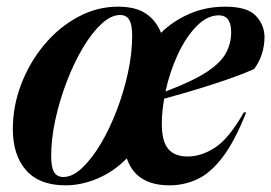

<svg xmlns="http://www.w3.org/2000/svg" viewBox="-20 -544 814 576"><path d="M334 -524Q387 -524 417.8 -503.2Q448.5 -482.5 463 -445.5Q499.5 -481.5 549 -502.8Q598.5 -524 655 -524Q722.5 -524 748 -496.2Q773.5 -468.5 773.5 -432.5Q773.5 -408 766 -383.5Q758.5 -359 742.5 -337Q716.5 -325 673 -309.5Q629.5 -294 577 -278Q524.5 -262 472.5 -248Q465.5 -208.5 465.5 -172Q465.5 -120.5 484.5 -97.5Q503.5 -74.5 543 -74.5Q584 -74.5 625.5 -101.5Q667 -128.5 711.5 -207L718.5 -206.5Q683.5 -118.5 646.8 -71Q610 -23.5 570.8 -5.8Q531.5 12 489 12Q387.5 12 360.5 -69Q322 -29.5 273.5 -8.8Q225 12 176.5 12Q98.5 12 58.5 -33Q18.5 -78 18.5 -157Q18.5 -226 43.8 -291.8Q69 -357.5 113 -410Q157 -462.5 214 -493.2Q271 -524 334 -524ZM170 -13Q197.5 -13 226.2 -40Q255 -67 282 -112.2Q309 -157.5 330.2 -213Q351.5 -268.5 364 -326.5Q376.5 -384.5 376.5 -436.5Q376.5 -469.5 368 -484.2Q359.5 -499 340 -499Q313 -499 284 -472Q255 -445 228.2 -399.8Q201.5 -354.5 180.2 -299Q159 -243.5 146.2 -185.5Q133.5 -127.5 133.5 -75.5Q133.5 -42.5 142.2 -27.8Q151 -13 170 -13ZM636.5 -498Q601.5 -498 569.5 -465.2Q537.5 -432.5 513.2 -380.2Q489 -328 476.5 -269.5Q556 -299.5 598.8 -327.2Q641.5 -355 657.5 -384.2Q673.5 -413.5 673.5 -447Q673.5 -498 636.5 -498Z"/></svg>

Font: Newsreader 72pt SemiBold
Style: Italic
Weight: 600
Italic angle: -17°
Designer: Hugues Gentile
Foundry: Production Type
Version: Version 1.003; ttfautohint (v1.8.3)